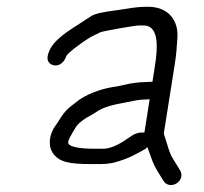

<svg xmlns="http://www.w3.org/2000/svg" viewBox="-20 -544 601 566"><path d="M372.5 -146.3 372.1 -146.1 358.9 -137.5 358.4 -137.2C326.6 -114.2 301.7 -105.5 284 -105.5H258.8C208.8 -105.5 187.7 -112.4 182.8 -119.2L182.6 -119.5L182.3 -119.8C176.9 -126.2 189.5 -145.8 203.4 -169.1C208.2 -177.2 218.5 -186.3 236 -197.6C243.5 -201.5 254.1 -207.4 261.5 -212.2L262.1 -212.6L262.7 -213C276.9 -223.7 301.2 -233.1 337.4 -239.4C359.7 -243.2 385 -250.5 405 -250.5H405.7L421.2 -251.4L405.7 -153.3C395.1 -154.3 382.4 -152.1 372.5 -146.3ZM415.8 -106.7C433.1 -59.7 429.3 -62.4 461.8 -11C470.3 3.3 488.1 5 501.1 -3.9C514 -12.2 519.2 -28.7 510.7 -42.2C500.6 -58.4 498.4 -62.7 489.1 -77.3C480 -91.7 475 -111.8 468.8 -131.5L463.8 -147.3C463.1 -149.3 463 -151.2 463.3 -153.3L494.3 -348.9C500.8 -389.9 500.8 -401.4 503 -433.7C506.1 -480.6 479.1 -524 416.8 -524C376.3 -524 367.1 -519.5 318.4 -513.1C284.9 -508.7 261.4 -504.2 249.2 -496.7C230.7 -484.9 211.1 -471.9 192 -459.6C156.4 -436.2 132.8 -414.9 124.3 -391.4C120.4 -382 117.5 -370.3 123.4 -361.2C126.6 -356.2 131.8 -353.3 137.2 -351.9C155.7 -347 170.3 -362.3 175.7 -379.3C180.4 -387 204.1 -407.6 247.1 -434.8C259.6 -441 268.2 -445.1 275.8 -448.9C286.3 -452.7 376.1 -469 391.3 -469C402.7 -469 411.3 -468.6 412.6 -468.1L413.3 -467.9C447.1 -458.3 445.7 -406.1 436.3 -347.1L429.4 -303.1C429.4 -303.1 426.7 -303 425.7 -303L409.6 -302.1C390.6 -302 367.2 -299 345.8 -293.8L325.5 -289.4C286.2 -284.5 246.5 -271.4 215.5 -251.2C210.5 -247.1 202.4 -240.9 191.5 -232.8C178.9 -223.4 168.3 -211.8 159.9 -198.4C152.5 -186.5 147.1 -178.3 144.3 -174.7C124.3 -148.4 120.5 -112.1 137.5 -90.4C156.9 -65.4 185.3 -60.3 250.2 -60.3H277.5C288.3 -60.3 299.5 -61.4 311.4 -63.6L312.3 -63.7L313.3 -64C359.6 -76 381.6 -90 408.5 -105L409.1 -105.5L414.4 -110.4C414.9 -109.1 415.3 -107.9 415.8 -106.7Z"/></svg>

Font: MewTooHand
Style: BdWideIta
Weight: 400
Designer: Mew Too, Robert Jablonski
Version: Version 0.77